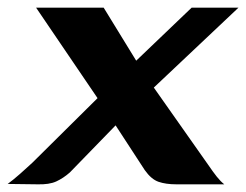

<svg xmlns="http://www.w3.org/2000/svg" viewBox="-42 -480 641 500"><path d="M417 0Q390 0 371 -6.5Q352 -13 335 -37L232 -195L52 -460H228L336 -284L500 -51Q513 -32 522.5 -20Q532 -8 542 0ZM55 0 -22 -1Q-7 -12 10.5 -27.5Q28 -43 42 -56L250 -262L457 -460H579L312 -208L140 -31Q123 -16 104.5 -7.5Q86 1 55 0Z"/></svg>

Font: Genos SemiBold
Style: Italic
Weight: 600
Italic angle: -8°
Version: Version 1.010